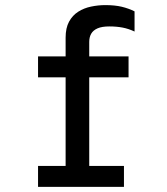

<svg xmlns="http://www.w3.org/2000/svg" viewBox="-20 -732 656 752"><path d="M237 0V-429H129V-511H237V-584.5Q237 -622.5 250.5 -647.2Q264 -672 286.5 -686.2Q309 -700.5 336.8 -706.2Q364.5 -712 392.5 -712Q430 -712 457 -705.5Q484 -699 507 -687.5V-608.5Q483.5 -619.5 460 -624Q436.5 -628.5 408.5 -628.5Q379.5 -628.5 362.2 -621Q345 -613.5 337.2 -600Q329.5 -586.5 329.5 -568V-511H483.5V-429H329.5V0ZM129 0V-82H465.5V0Z"/></svg>

Font: Overpass Mono Light Medium
Style: Regular
Weight: 500
Monospace: yes
Version: Version 4.000